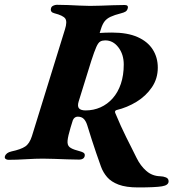

<svg xmlns="http://www.w3.org/2000/svg" viewBox="-62 -675 827 815"><path d="M524 120.6Q473 120.6 441.4 108.7Q409.8 96.7 392.7 76.8Q375.6 56.9 366.6 32.1Q355.5 1.5 346.3 -25.7Q337 -52.8 327.7 -81.7Q318.4 -110.6 307.9 -144.7Q302.5 -161.4 293.3 -170.6Q284.1 -179.8 267.8 -179.8Q261.7 -179.8 256.3 -176.4Q250.9 -173 247.3 -165L237.7 -134.1Q226.6 -97.1 224.8 -78Q223.1 -58.9 233.4 -50.5Q243.7 -42.1 265.7 -36.3Q287.3 -30.8 293.5 -26Q299.7 -21.2 297.3 -11.7Q295.6 -4.9 289.5 -1.2Q283.4 2.5 274.6 2.5Q252.9 2.5 224.2 1.4Q195.5 0.4 167.9 -0.6Q140.3 -1.6 119.9 -1.6Q89.2 -1.6 48.4 0.9Q7.6 3.4 -26.3 3.4Q-33.4 3.4 -38.2 -0.4Q-43 -4.1 -41.3 -10.9Q-36.4 -27 -13.5 -32.2Q26.8 -40.8 45.1 -53.2Q63.5 -65.5 73.5 -97.2L213.9 -550.8Q224.1 -583.4 215 -596.3Q205.9 -609.3 168.8 -618.7Q159.6 -620.9 155.9 -626.3Q152.2 -631.7 154.7 -640.4Q156.3 -647.2 164.1 -650.9Q171.8 -654.6 178.9 -654.6Q201.5 -654.6 226.5 -653.6Q251.5 -652.6 275.5 -651.3Q299.5 -650 319.7 -650Q339.7 -650 365.5 -650.9Q391.3 -651.8 418.2 -652.8Q445.1 -653.8 466.8 -653.8Q484.3 -653.8 480.2 -639.5Q477.7 -630.1 471 -625.9Q464.3 -621.7 452.2 -618.7Q423.6 -611.4 407.1 -603.6Q390.6 -595.8 381.6 -583.8Q372.5 -571.8 366.4 -551.6L361.1 -535Q371.7 -535.8 384.7 -536.3Q397.7 -536.8 413.3 -536.8Q479.1 -536.8 522 -517.7Q565 -498.6 586.4 -464.8Q607.8 -431.1 607.8 -388Q607.8 -341.3 582.8 -304.5Q557.7 -267.6 517.8 -243.1Q477.8 -218.6 432.4 -207.7Q423.3 -204.4 427.5 -194.8Q439.2 -166.2 450.8 -140.9Q462.4 -115.5 473.9 -92.3Q485.5 -69.1 496.3 -47.8Q507.2 -26.6 517.5 -5.2Q534.2 28.9 559.2 50.6Q584.1 72.3 618.1 73.2Q631.1 73.5 642.4 78.1Q653.7 82.6 653.7 94.6Q653.7 111.3 625.5 115.9Q597.3 120.6 524 120.6ZM301.1 -206.3Q335.2 -206.3 364.6 -219.4Q394 -232.5 416.4 -257.7Q438.7 -282.9 451 -319.1Q463.3 -355.3 463.3 -401.3Q463.3 -444.1 440.7 -473.8Q418.1 -503.6 384.8 -503.6Q372.4 -503.6 363.8 -498.9Q355.1 -494.2 346.9 -475.8Q338.6 -457.3 325.3 -416.3L271.9 -244.3Q265.7 -223.8 273.4 -215.1Q281.2 -206.3 301.1 -206.3Z"/></svg>

Font: EB Garamond
Style: Italic
Weight: 400
Italic angle: -17.2°
Designer: Georg Duffner and Octavio Pardo
Foundry: Georg Duffner
Version: Version 1.001